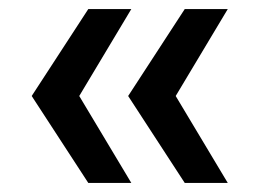

<svg xmlns="http://www.w3.org/2000/svg" viewBox="-20 -474 573 424"><path d="M270 -70 155 -262 270 -454H175L50 -262L175 -70ZM483 -70 368 -262 483 -454H388L263 -262L388 -70Z"/></svg>

Font: Gamestation Extended
Style: Regular
Weight: 400
Width: 7
Designer: Jonas Hecksher
Foundry: Jonas Hecksher, Playtypeª, e-types AS
Version: Version 1.003